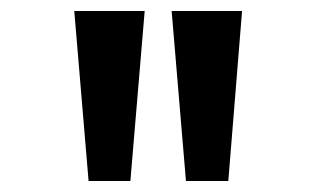

<svg xmlns="http://www.w3.org/2000/svg" viewBox="-20 -715 582 349"><path d="M292 -695H420L395 -386H318ZM115 -695H243L217 -386H141Z"/></svg>

Font: Coval
Style: Bold
Weight: 700
Foundry: Context Ltd
Version: Version 001.000